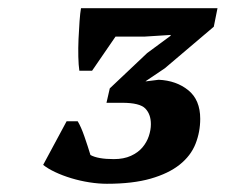

<svg xmlns="http://www.w3.org/2000/svg" viewBox="-20 -824 549 467"><path d="M257 -437Q281 -437 298.5 -445Q316 -453 326.5 -465.5Q337 -478 342 -493Q347 -508 347 -522Q347 -546 333.5 -560Q320 -574 277 -574H239L247 -609L338 -695L395 -737V-739L332 -735H261L204 -652H173Q171 -665 170.5 -686Q170 -707 171 -729.5Q172 -752 173.5 -772.5Q175 -793 177 -804H509L500 -759L381 -658L335 -627L334 -626L366 -630Q409 -628 438 -604.5Q467 -581 467 -535Q467 -503 455.5 -474Q444 -445 417 -423.5Q390 -402 346.5 -389.5Q303 -377 240 -377Q220 -377 197.5 -380.5Q175 -384 153.5 -390.5Q132 -397 114 -405.5Q96 -414 85 -423L142 -529H169Q177 -516 185.5 -491.5Q194 -467 200 -447Q218 -437 257 -437Z"/></svg>

Font: PT Serif
Style: Bold Italic
Weight: 700
Italic angle: -12°
Designer: A.Korolkova, O.Umpeleva, V.Yefimov
Foundry: ParaType Ltd
Version: Version 1.000W OFL